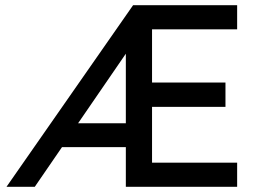

<svg xmlns="http://www.w3.org/2000/svg" viewBox="-20 -720 1009 740"><path d="M5 0 493 -700H894V-607H566V-402H849V-308H566V-93H894V0H465V-153H219L114 0ZM465 -245V-513L281 -245Z"/></svg>

Font: Lexend Deca
Style: Regular
Weight: 400
Designer: Bonnie Shaver-Troup, Thomas Jockin
Foundry: Lexend
Version: Version 1.008; ttfautohint (v1.8.4.7-5d5b)